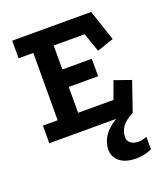

<svg xmlns="http://www.w3.org/2000/svg" viewBox="-149 -694 907 1037"><g transform="rotate(-20 305.0 -175.5)"><path d="M42.5 -589H496.2L555.5 -411.8L459.8 -379.2L422 -487.8H244V-350.2H413V-249.8H244L243.8 -101.2H447.2L483.5 -201.5L578.5 -168.2L520.8 0H41.5V-101.2H126.2L127.2 -487.8H42.5ZM488.8 -30.8 521 0Q474.2 24.2 455.5 51.2Q436.8 78.2 436.8 108.5Q436.8 131.2 453.5 144.2Q470.2 157.2 496.8 157.2Q519.2 157.2 545.8 146.8V219Q521.5 229.8 498.6 234Q475.8 238.2 456 238.2Q395.5 238.2 362.2 211.5Q329 184.8 329 144Q329 90.8 366.6 47.4Q404.2 4 488.8 -30.8Z"/></g></svg>

Font: Podkova VF Beta
Style: Regular
Weight: 400
Designer: Ilya Yudin
Foundry: Cyreal (www.cyreal.org)
Version: Version 2.100